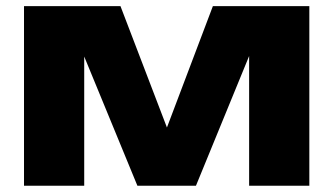

<svg xmlns="http://www.w3.org/2000/svg" viewBox="-20 -591 1061 611"><path d="M56.4 0V-571.4H363.4L539.6 -111.2H483.2L657.4 -571.4H964.4V0H772.8V-494.2H806.2L603.6 0H417.2L214.6 -492.2L248 -493.8V0Z"/></svg>

Font: Unbounded
Style: Regular
Weight: 400
Designer: Luke Prowse, Jean-Baptiste Morizot, Fátima Lázaro, Florian Runge
Foundry: NaN
Version: Version 1.701;gftools[0.9.28.dev5+ged2979d]